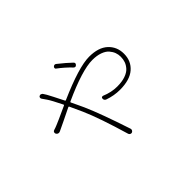

<svg xmlns="http://www.w3.org/2000/svg" viewBox="-114 -888 1229 1229"><g transform="rotate(-45 500.0 -274.0)"><path d="M548.8 -526.4Q560.5 -515.6 548.8 -503.9Q538.1 -493.2 527.3 -503.9Q489.3 -543.9 443.4 -578.1Q438.5 -581.1 438.5 -586.9Q438.5 -592.8 442.4 -596.7Q448.2 -602.5 455.1 -602.5Q460 -602.5 465.8 -597.7Q516.6 -557.6 548.8 -526.4ZM241.2 -507.8Q237.3 -513.7 238.8 -520Q240.2 -526.4 246.1 -529.3Q250 -531.2 253.9 -531.2Q257.8 -531.2 260.7 -529.3Q268.6 -526.4 271.5 -519.5Q275.4 -513.7 283.2 -501Q297.9 -474.6 338.9 -392.6Q340.8 -388.7 344.7 -390.6Q552.7 -482.4 646.5 -482.4Q730.5 -482.4 774.4 -441.9Q818.4 -401.4 818.4 -337.9Q818.4 -272.5 772.5 -232.4Q726.6 -192.4 636.7 -192.4Q584 -192.4 531.2 -210.9Q515.6 -216.8 517.6 -233.4Q517.6 -239.3 522.9 -241.7Q528.3 -244.1 533.2 -242.2Q586.9 -219.7 638.7 -219.7Q682.6 -219.7 713.4 -230.5Q744.1 -241.2 760.3 -259.3Q776.4 -277.3 783.2 -296.9Q790 -316.4 790 -338.9Q790 -359.4 783.2 -377.9Q776.4 -396.5 761.2 -414.1Q746.1 -431.6 716.3 -442.4Q686.5 -453.1 646.5 -453.1Q553.7 -453.1 359.4 -364.3Q355.5 -362.3 356.4 -358.4Q361.3 -348.6 375.5 -318.4Q389.6 -288.1 396.5 -273.4Q441.4 -171.9 508.8 32.2Q510.7 39.1 507.3 45.4Q503.9 51.8 497.1 54.7Q494.1 55.7 491.2 55.7Q487.3 55.7 483.4 53.7Q476.6 49.8 474.6 43Q416 -156.2 370.1 -260.7Q343.8 -318.4 331.1 -345.7Q329.1 -349.6 325.2 -348.6Q292 -332 240.2 -307.1Q188.5 -282.2 175.8 -276.4Q168 -272.5 159.7 -274.9Q151.4 -277.3 147.5 -285.2Q145.5 -289.1 145.5 -293Q145.5 -295.9 146.5 -299.8Q149.4 -306.6 157.2 -308.6Q170.9 -312.5 189.5 -320.3Q201.2 -324.2 311.5 -375Q316.4 -377 314.5 -380.9Q277.3 -456.1 261.7 -478.5Q249 -498 241.2 -507.8Z"/></g></svg>

Font: Gen Jyuu Gothic ExtraLight
Style: Regular
Weight: 100
Designer: [Source Han Sans]
Ryoko NISHIZUKA  (kana & ideographs); Paul D. Hunt (Latin, Greek & Cyrillic); Wenlong ZHANG  (bopomofo
Version: Version 1.002.20150607